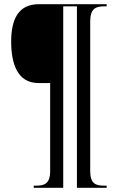

<svg xmlns="http://www.w3.org/2000/svg" viewBox="-20 -780 559 911"><path d="M140 111H280V-750H345V111H486V101H476C436 101 408 94 408 31V-678C408 -741 436 -750 476 -750H486V-760H164C67 -760 33 -689 33 -582C33 -478 63 -386 162 -386H218V31C218 94 189 101 149 101H140Z"/></svg>

Font: Noto Serif Display Condensed Extra
Style: Regular
Weight: 800
Width: 3
Designer: Monotype Design Team
Foundry: Monotype Imaging Inc.
Version: Version 1.900